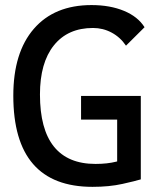

<svg xmlns="http://www.w3.org/2000/svg" viewBox="-20 -723 626 753"><path d="M342.8 9.8Q187.5 9.8 109.9 -79.6Q32.2 -168.9 32.2 -347.7Q32.2 -517.1 112.8 -610.1Q193.4 -703.1 338.9 -703.1Q411.6 -703.1 466.3 -680.4Q521 -657.7 546.9 -616.2L474.1 -543.9Q451.7 -577.1 417.7 -595.2Q383.8 -613.3 344.7 -613.3Q246.1 -613.3 191.4 -545.2Q136.7 -477.1 136.7 -352.5Q136.7 -216.3 191.4 -148.2Q246.1 -80.1 354.5 -80.1Q400.9 -80.1 436.3 -89.1Q471.7 -98.1 494.1 -104.5L532.2 -19.5Q511.7 -13.2 460.2 -1.7Q408.7 9.8 342.8 9.8ZM439.5 -19.5V-346.7H532.2V-19.5ZM297.9 -253.9V-346.7H529.3V-253.9Z"/></svg>

Font: Cascadia Mono
Style: Regular
Weight: 400
Monospace: yes
Designer: Aaron Bell
Foundry: Saja Typeworks
Version: Version 2102.003